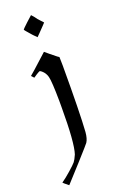

<svg xmlns="http://www.w3.org/2000/svg" viewBox="-176 -721 625 977"><g transform="rotate(-20 136.0 -232.0)"><path d="M101 -644 132 -672Q138 -665 145 -657Q155 -642 169 -628L182 -614L169 -600Q148 -579 140 -570L125 -555L112 -568Q109 -570 86 -597Q83 -600 79.5 -604.5Q76 -609 74 -611.5Q72 -614 72 -615Q72 -617 101 -644ZM26 -381Q28 -381 130 -474Q132 -472 153 -454.5Q174 -437 186 -428L195 -422L196 -376Q196 -119 189 -18Q186 17 174 35Q172 39 104 114.5Q36 190 19 208Q-9 186 -9 183Q-9 182 -6 181Q13 168 42 142.5Q71 117 80 106Q88 96 99 71Q118 15 118 -179V-212Q117 -318 110 -345Q104 -368 86 -383Q78 -389 76 -389Q73 -389 57 -379L39 -367Q26 -380 26 -381Z"/></g></svg>

Font: KaTeX_Fraktur
Style: Regular
Weight: 400
Version: Version 1.1; ttfautohint (v1.3)